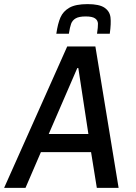

<svg xmlns="http://www.w3.org/2000/svg" viewBox="-50 -914 663 934"><path d="M0 0ZM421 0 393 -174H149L74 0H-30L277 -688H414L527 0ZM331 -583H326L187 -262H380ZM376 -894Q433 -894 458.5 -876.5Q484 -859 487.5 -829.5Q491 -800 484 -750H422Q427 -783 426.5 -799Q426 -815 412.5 -824.5Q399 -834 367 -834Q334 -834 318 -824.5Q302 -815 296 -798.5Q290 -782 285 -750H224Q231 -799 244 -829Q257 -859 287.5 -876.5Q318 -894 376 -894Z"/></svg>

Font: Assailand Medium
Style: Italic
Weight: 500
Italic angle: -8°
Designer: Hector Gatti with collaboration of the Omnibus-Type team
Foundry: Omnibus-Type
Version: Version 0.072;October 19, 2019;FontCreator 12.0.0.2547 64-bi